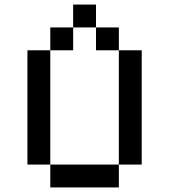

<svg xmlns="http://www.w3.org/2000/svg" viewBox="-20 -820 740 840"><path d="M100 -100H200V-600H100ZM200 0H500V-100H200ZM200 -600H300V-700H200ZM300 -700H400V-800H300ZM400 -600H500V-700H400ZM500 -100H600V-600H500Z"/></svg>

Font: FT88
Style: Regular
Weight: 400
Designer: Ange Degheest & Mandy Elbé
Foundry: Velvetyne Type Foundry
Version: Version 1.000;FEAKit 1.0